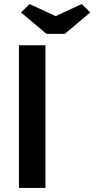

<svg xmlns="http://www.w3.org/2000/svg" viewBox="-20 -922 545 942"><path d="M73 0V-700H203V0ZM208 -756 83 -861 125 -902 253 -843 381 -902 423 -861 298 -756Z"/></svg>

Font: Mach Medium
Style: Regular
Weight: 500
Version: Version 1.002